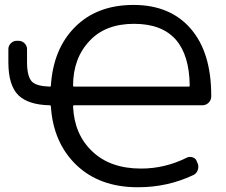

<svg xmlns="http://www.w3.org/2000/svg" viewBox="-20 -785 936 794"><path d="M185.5 -426.8Q190.4 -426.8 190.4 -430.7Q200.2 -583 290 -672.9Q380.9 -764.6 532.2 -764.6Q683.6 -764.6 768.6 -666.5Q853.5 -568.4 853.5 -390.6Q853.5 -387.7 853.5 -383.8Q852.5 -369.1 841.8 -359.4Q831.1 -349.6 816.4 -349.6H287.1Q282.2 -349.6 282.2 -344.7Q287.1 -229.5 361.3 -159.2Q435.5 -87.9 563.5 -87.9Q662.1 -87.9 752 -132.8Q763.7 -138.7 776.9 -134.3Q790 -129.9 793.9 -117.2L797.9 -108.4Q802.7 -94.7 797.4 -80.6Q792 -66.4 778.3 -60.5Q671.9 -10.7 552.7 -10.7Q550.8 -10.7 548.8 -10.7Q391.6 -10.7 294.9 -103.5Q200.2 -195.3 190.4 -344.7Q190.4 -349.6 185.5 -349.6Q97.7 -351.6 56.6 -390.6Q14.6 -431.6 14.6 -527.3V-582Q14.6 -595.7 24.9 -606Q35.2 -616.2 48.8 -616.2H56.6Q71.3 -616.2 81.5 -606Q91.8 -595.7 91.8 -582V-528.3Q91.8 -466.8 113.3 -446.3Q131.8 -428.7 185.5 -426.8ZM282.2 -430.7Q282.2 -426.8 287.1 -426.8H759.8Q764.6 -426.8 764.6 -430.7Q764.6 -430.7 764.6 -431.6Q762.7 -557.6 707 -621.1Q649.4 -686.5 534.2 -686.5Q417 -686.5 351.6 -617.2Q282.2 -544.9 282.2 -430.7Z"/></svg>

Font: Gen Jyuu GothicL Regular
Style: Regular
Weight: 400
Designer: [Source Han Sans]
Ryoko NISHIZUKA  (kana & ideographs); Paul D. Hunt (Latin, Greek & Cyrillic); Wenlong ZHANG  (bopomofo
Version: Version 1.002.20150607